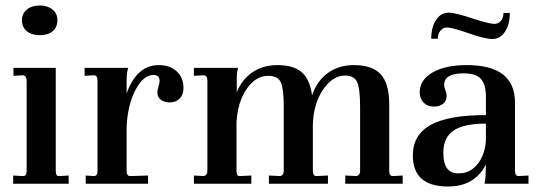

<svg xmlns="http://www.w3.org/2000/svg" viewBox="-20 -669 1960 699"><path d="M28 0V-30L64 -28Q77 -28 77 -47V-375Q77 -392 65 -395L29 -393V-422H183V-47Q183 -37 186 -32Q189 -27 196 -28L230 -30V0ZM60 -596Q60 -620 78 -634.5Q96 -649 125 -649Q153 -649 171 -634.5Q189 -620 189 -596Q189 -570 172 -555.5Q155 -541 125 -541Q95 -541 77.5 -555.5Q60 -570 60 -596Z M292 0V-30L322 -28Q335 -28 335 -47V-375Q335 -395 322 -395L288 -393V-422H447Q441 -406 441 -376V-329Q478 -432 558 -432Q599 -432 623.5 -409Q648 -386 648 -349Q648 -324 634 -310Q620 -296 598 -296Q579 -296 566 -305.5Q553 -315 553 -332Q553 -342 557 -354Q561 -367 561 -374Q561 -396 539 -396Q512 -396 489 -367Q446 -308 441 -209V-47Q441 -28 454 -28L519 -30V0Z M686 0V-30L722 -28Q735 -31 735 -47V-375Q735 -394 722 -395L686 -393V-422H847Q842 -405 842 -388V-333Q860 -379 898.5 -405.5Q937 -432 990 -432Q1048 -432 1078 -406.5Q1108 -381 1116 -322Q1135 -376 1174.5 -404Q1214 -432 1268 -432Q1336 -432 1366.5 -398Q1397 -364 1397 -290V-47Q1397 -28 1410 -28L1446 -30V0H1237V-30L1278 -28Q1291 -31 1291 -47V-280Q1291 -347 1280 -371Q1268 -394 1237 -394Q1191 -394 1156 -342.5Q1121 -291 1119 -214V-47Q1119 -28 1132 -28L1174 -30V0H959V-30L1000 -28Q1013 -31 1013 -47V-281Q1013 -347 1002 -370Q991 -393 956 -393Q911 -393 878 -345Q845 -297 841 -223V-47Q841 -37 844 -32Q847 -27 854 -28L895 -30V0Z M1611 10Q1483 10 1483 -103Q1483 -178 1547.5 -214Q1612 -250 1749 -250V-318Q1749 -362 1730.5 -382Q1712 -402 1668 -402Q1597 -402 1597 -360Q1597 -351 1602 -339Q1606 -330 1606 -320Q1606 -302 1593.5 -291.5Q1581 -281 1560 -281Q1536 -281 1522 -295.5Q1508 -310 1508 -333Q1508 -378 1554.5 -405Q1601 -432 1680 -432Q1855 -432 1855 -295V-47Q1855 -28 1868 -28L1904 -30V0H1744Q1748 -20 1748 -37L1749 -70Q1708 10 1611 10ZM1653 -38Q1691 -38 1718 -71Q1745 -104 1749 -156V-219Q1668 -219 1631 -193.5Q1594 -168 1594 -113Q1594 -73 1609 -54.5Q1624 -36 1653 -38ZM1772 -527Q1745 -527 1683 -549Q1625 -569 1607 -569Q1593 -569 1583.5 -557.5Q1574 -546 1574 -528H1550Q1550 -570 1567.5 -596.5Q1585 -623 1614 -623Q1637 -623 1703 -601Q1761 -582 1780 -582Q1794 -582 1803.5 -593Q1813 -604 1813 -622H1836Q1836 -580 1818.5 -553.5Q1801 -527 1772 -527Z"/></svg>

Font: UnnaMedium
Style: Regular
Weight: 500
Designer: Jorge de Buen Unna
Foundry: Omnibus-Type
Version: Version 2.008;hotconv 1.0.109;makeotfexe 2.5.65596